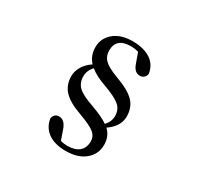

<svg xmlns="http://www.w3.org/2000/svg" viewBox="-182 -985 1363 1321"><g transform="rotate(30 500.0 -324.5)"><path d="M494.1 -242.2Q587.9 -208 629.9 -177.7Q664.1 -214.8 664.1 -259.8Q664.1 -309.6 630.4 -339.8Q596.7 -370.1 503.9 -404.3Q418 -433.6 373 -471.7Q337.9 -434.6 337.9 -388.7Q337.9 -335.9 371.6 -304.2Q405.3 -272.5 494.1 -242.2ZM606.4 -648.4 580.1 -721.7Q552.7 -730.5 518.6 -730.5Q403.3 -730.5 403.3 -630.9Q403.3 -586.9 431.2 -558.1Q459 -529.3 535.2 -500Q647.5 -460 691.4 -414.1Q735.4 -368.2 735.4 -296.9Q735.4 -217.8 652.3 -161.1Q698.2 -118.2 698.2 -50.8Q698.2 23.4 642.1 70.8Q585.9 118.2 488.3 118.2Q401.4 118.2 348.6 80.6Q295.9 43 286.1 -25.4Q295.9 -65.4 333 -65.4Q378.9 -65.4 400.4 -1L426.8 74.2Q452.1 82 481.4 82Q541 82 573.7 54.7Q606.4 27.3 606.4 -24.4Q606.4 -65.4 574.7 -91.3Q543 -117.2 452.1 -150.4Q351.6 -185.5 308.6 -231.9Q265.6 -278.3 265.6 -347.7Q265.6 -387.7 288.6 -425.8Q311.5 -463.9 352.5 -490.2Q309.6 -536.1 309.6 -603.5Q309.6 -673.8 364.3 -720.2Q418.9 -766.6 512.7 -766.6Q601.6 -766.6 655.8 -730.5Q710 -694.3 719.7 -627Q716.8 -607.4 703.6 -596.2Q690.4 -585 672.9 -585Q650.4 -585 634.3 -599.1Q618.2 -613.3 606.4 -648.4Z"/></g></svg>

Font: GenYoMin TW TTF SemiBold
Style: Regular
Weight: 600
Version: Version 1.300